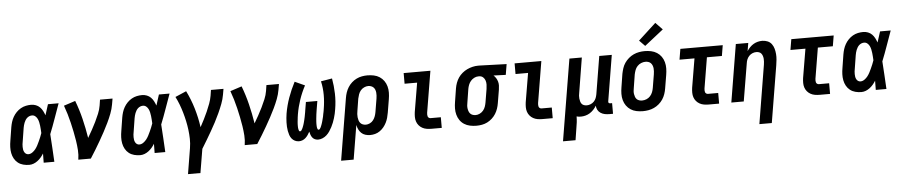

<svg xmlns="http://www.w3.org/2000/svg" viewBox="-49 -1140 8099 1724"><g transform="rotate(-5 4000.0 -278.5)"><path d="M175 8Q147 8 120.5 1Q94 -6 73.5 -22Q53 -38 40 -61.5Q27 -85 22 -111.5Q17 -138 18 -166Q19 -194 24 -222L43 -342Q47 -366 54 -389Q61 -412 73.5 -434Q86 -456 104 -474.5Q122 -493 144 -505.5Q166 -518 190 -523Q214 -528 237 -528Q260 -528 280.5 -520Q301 -512 316 -497Q331 -482 341 -462.5Q351 -443 358 -423Q366 -447 373.5 -471.5Q381 -496 389 -520H485Q460 -452 436.5 -384.5Q413 -317 386 -250Q391 -188 394 -125Q397 -62 401 0H305Q305 -21 305.5 -41.5Q306 -62 306 -83Q295 -65 281.5 -49Q268 -33 251 -20Q234 -7 214.5 0.5Q195 8 175 8ZM175 -88Q194 -88 211 -100Q228 -112 240 -127.5Q252 -143 261 -160.5Q270 -178 278 -195.5Q286 -213 293.5 -231Q301 -249 307 -267Q306 -284 305 -300.5Q304 -317 302 -333.5Q300 -350 296.5 -366Q293 -382 286 -396.5Q279 -411 266.5 -421.5Q254 -432 237 -432Q225 -432 213.5 -427.5Q202 -423 192.5 -414.5Q183 -406 176.5 -395Q170 -384 165.5 -373Q161 -362 158 -350Q155 -338 153 -327L134 -207Q131 -194 130 -182Q129 -170 129 -157.5Q129 -145 131 -133.5Q133 -122 138.5 -111.5Q144 -101 153.5 -94.5Q163 -88 175 -88Z M617 0Q624 -44 621 -86.5Q618 -129 611.5 -171Q605 -213 596.5 -254Q588 -295 578.5 -335.5Q569 -376 557 -416Q545 -456 531 -494L635 -528Q666 -447 687 -361Q708 -275 722 -187Q742 -221 761 -255Q780 -289 797 -324Q814 -359 829 -395Q844 -431 850 -468L858 -520H971L962 -468Q955 -427 939.5 -386.5Q924 -346 905 -306.5Q886 -267 865 -228Q844 -189 822 -151Q800 -113 777 -75Q754 -37 730 0Z M1175 8Q1147 8 1120.5 1Q1094 -6 1073.5 -22Q1053 -38 1040 -61.5Q1027 -85 1022 -111.5Q1017 -138 1018 -166Q1019 -194 1024 -222L1043 -342Q1047 -366 1054 -389Q1061 -412 1073.5 -434Q1086 -456 1104 -474.5Q1122 -493 1144 -505.5Q1166 -518 1190 -523Q1214 -528 1237 -528Q1260 -528 1280.5 -520Q1301 -512 1316 -497Q1331 -482 1341 -462.5Q1351 -443 1358 -423Q1366 -447 1373.5 -471.5Q1381 -496 1389 -520H1485Q1460 -452 1436.5 -384.5Q1413 -317 1386 -250Q1391 -188 1394 -125Q1397 -62 1401 0H1305Q1305 -21 1305.5 -41.5Q1306 -62 1306 -83Q1295 -65 1281.5 -49Q1268 -33 1251 -20Q1234 -7 1214.5 0.5Q1195 8 1175 8ZM1175 -88Q1194 -88 1211 -100Q1228 -112 1240 -127.5Q1252 -143 1261 -160.5Q1270 -178 1278 -195.5Q1286 -213 1293.5 -231Q1301 -249 1307 -267Q1306 -284 1305 -300.5Q1304 -317 1302 -333.5Q1300 -350 1296.5 -366Q1293 -382 1286 -396.5Q1279 -411 1266.5 -421.5Q1254 -432 1237 -432Q1225 -432 1213.5 -427.5Q1202 -423 1192.5 -414.5Q1183 -406 1176.5 -395Q1170 -384 1165.5 -373Q1161 -362 1158 -350Q1155 -338 1153 -327L1134 -207Q1131 -194 1130 -182Q1129 -170 1129 -157.5Q1129 -145 1131 -133.5Q1133 -122 1138.5 -111.5Q1144 -101 1153.5 -94.5Q1163 -88 1175 -88Z M1587 215 1625 -16Q1632 -58 1631 -99.5Q1630 -141 1625 -181Q1620 -221 1611.5 -260.5Q1603 -300 1592 -338Q1581 -376 1567 -413Q1553 -450 1535 -485L1635 -528Q1654 -490 1670 -449.5Q1686 -409 1698.5 -367Q1711 -325 1720.5 -282Q1730 -239 1736 -195Q1754 -228 1771 -261.5Q1788 -295 1803 -329Q1818 -363 1831 -398Q1844 -433 1850 -468L1858 -520H1971L1962 -468Q1955 -427 1939.5 -386.5Q1924 -346 1906 -306.5Q1888 -267 1867.5 -228Q1847 -189 1825 -151Q1803 -113 1780.5 -75Q1758 -37 1735 0L1699 215Z M2117 0Q2124 -44 2121 -86.5Q2118 -129 2111.5 -171Q2105 -213 2096.5 -254Q2088 -295 2078.5 -335.5Q2069 -376 2057 -416Q2045 -456 2031 -494L2135 -528Q2166 -447 2187 -361Q2208 -275 2222 -187Q2242 -221 2261 -255Q2280 -289 2297 -324Q2314 -359 2329 -395Q2344 -431 2350 -468L2358 -520H2471L2462 -468Q2455 -427 2439.5 -386.5Q2424 -346 2405 -306.5Q2386 -267 2365 -228Q2344 -189 2322 -151Q2300 -113 2277 -75Q2254 -37 2230 0Z M2606 8Q2586 8 2569 -0.5Q2552 -9 2540.5 -23.5Q2529 -38 2523 -56Q2517 -74 2513.5 -93Q2510 -112 2509 -131.5Q2508 -151 2508.5 -170.5Q2509 -190 2511 -210Q2513 -230 2516 -250Q2528 -321 2553 -391Q2578 -461 2613 -528L2703 -487Q2671 -427 2649.5 -363.5Q2628 -300 2617 -235Q2616 -228 2615 -221.5Q2614 -215 2613 -208Q2612 -201 2611.5 -194Q2611 -187 2610 -180.5Q2609 -174 2608.5 -167Q2608 -160 2607.5 -153Q2607 -146 2607 -139.5Q2607 -133 2607 -126Q2607 -119 2607.5 -112.5Q2608 -106 2609.5 -99.5Q2611 -93 2613.5 -86.5Q2616 -80 2623 -80Q2630 -80 2635 -86.5Q2640 -93 2643 -99.5Q2646 -106 2649 -112.5Q2652 -119 2654 -125.5Q2656 -132 2658.5 -138.5Q2661 -145 2662.5 -152Q2664 -159 2666 -165.5Q2668 -172 2669.5 -179Q2671 -186 2672.5 -192.5Q2674 -199 2675.5 -206Q2677 -213 2678 -219.5Q2679 -226 2680.5 -233Q2682 -240 2683 -246.5Q2684 -253 2685 -260L2698 -338H2801L2788 -260Q2787 -253 2786 -246.5Q2785 -240 2784 -233Q2783 -226 2782 -219.5Q2781 -213 2780.5 -206Q2780 -199 2779 -192.5Q2778 -186 2777.5 -179Q2777 -172 2776.5 -165.5Q2776 -159 2775.5 -152Q2775 -145 2775 -138.5Q2775 -132 2775 -125.5Q2775 -119 2775.5 -112.5Q2776 -106 2777 -99.5Q2778 -93 2781 -86.5Q2784 -80 2790 -80Q2797 -80 2802 -86.5Q2807 -93 2810 -99.5Q2813 -106 2815.5 -112.5Q2818 -119 2820.5 -125.5Q2823 -132 2825 -139Q2827 -146 2829 -152.5Q2831 -159 2832.5 -166Q2834 -173 2836 -179.5Q2838 -186 2839.5 -193Q2841 -200 2842 -206.5Q2843 -213 2844.5 -220Q2846 -227 2847.5 -233.5Q2849 -240 2850 -247Q2851 -254 2852 -260Q2863 -324 2863 -387.5Q2863 -451 2849 -511L2950 -528Q2962 -461 2964 -391Q2966 -321 2954 -250Q2951 -230 2946.5 -210Q2942 -190 2936 -170.5Q2930 -151 2922.5 -131.5Q2915 -112 2905 -93Q2895 -74 2883 -56Q2871 -38 2855 -23.5Q2839 -9 2819 -0.5Q2799 8 2779 8Q2763 8 2749.5 2Q2736 -4 2727 -15.5Q2718 -27 2713 -41Q2708 -55 2705 -70Q2697 -55 2687.5 -41Q2678 -27 2665.5 -15.5Q2653 -4 2637.5 2Q2622 8 2606 8Z M2967 215 3059 -342Q3063 -367 3071 -391Q3079 -415 3093 -437.5Q3107 -460 3127 -478Q3147 -496 3170.5 -507.5Q3194 -519 3219 -523.5Q3244 -528 3268 -528Q3298 -528 3326.5 -522Q3355 -516 3378 -501Q3401 -486 3417 -463.5Q3433 -441 3440.5 -413.5Q3448 -386 3447.5 -356.5Q3447 -327 3442 -298L3422 -178Q3418 -155 3412 -133Q3406 -111 3395.5 -90Q3385 -69 3370 -50.5Q3355 -32 3335 -18Q3315 -4 3292.5 2Q3270 8 3248 8Q3225 8 3204 1.5Q3183 -5 3168 -19.5Q3153 -34 3144 -53Q3135 -72 3131 -93L3080 215ZM3217 -88Q3235 -88 3253.5 -97Q3272 -106 3284 -122Q3296 -138 3302.5 -156.5Q3309 -175 3312 -193L3332 -313Q3334 -327 3335 -340.5Q3336 -354 3334.5 -367.5Q3333 -381 3328.5 -393Q3324 -405 3315 -414Q3306 -423 3293.5 -427.5Q3281 -432 3267 -432Q3249 -432 3230 -423Q3211 -414 3198.5 -398.5Q3186 -383 3179.5 -364.5Q3173 -346 3169 -327L3152 -220Q3149 -205 3148 -190Q3147 -175 3148.5 -161Q3150 -147 3154 -133.5Q3158 -120 3166.5 -109.5Q3175 -99 3188.5 -93.5Q3202 -88 3217 -88Z M3800 0Q3778 0 3757 -3.5Q3736 -7 3718 -17Q3700 -27 3687 -42.5Q3674 -58 3667.5 -77.5Q3661 -97 3661 -119Q3661 -141 3664 -163L3708 -424H3595V-520H3836L3774 -147Q3773 -138 3773 -129.5Q3773 -121 3775.5 -113.5Q3778 -106 3785 -101Q3792 -96 3800 -96H3893V0Z M4205 8Q4176 8 4147.5 2Q4119 -4 4095.5 -19Q4072 -34 4056.5 -56.5Q4041 -79 4033.5 -106.5Q4026 -134 4026.5 -163.5Q4027 -193 4032 -222L4051 -342Q4055 -367 4064 -391.5Q4073 -416 4087.5 -437.5Q4102 -459 4123 -476.5Q4144 -494 4167.5 -505Q4191 -516 4216 -522Q4241 -528 4266 -528Q4270 -528 4273.5 -528Q4277 -528 4281 -528L4523 -520L4507 -424L4397 -428Q4410 -416 4419 -401.5Q4428 -387 4433 -370Q4438 -353 4437.5 -334.5Q4437 -316 4434 -298L4414 -178Q4410 -153 4402 -129Q4394 -105 4380 -82.5Q4366 -60 4346 -42Q4326 -24 4303 -12.5Q4280 -1 4255 3.5Q4230 8 4205 8ZM4206 -88Q4225 -88 4243.5 -97Q4262 -106 4275 -121.5Q4288 -137 4294.5 -156Q4301 -175 4304 -193L4324 -313Q4327 -333 4327.5 -352Q4328 -371 4322.5 -388.5Q4317 -406 4303.5 -418.5Q4290 -431 4271 -432H4265Q4264 -432 4262.5 -432Q4261 -432 4259 -432Q4241 -432 4222.5 -422.5Q4204 -413 4191 -397.5Q4178 -382 4171 -363.5Q4164 -345 4161 -327L4142 -207Q4139 -193 4138 -179.5Q4137 -166 4139 -152.5Q4141 -139 4145.5 -127Q4150 -115 4158.5 -106Q4167 -97 4180 -92.5Q4193 -88 4206 -88Z M4800 0Q4778 0 4757 -3.5Q4736 -7 4718 -17Q4700 -27 4687 -42.5Q4674 -58 4667.5 -77.5Q4661 -97 4661 -119Q4661 -141 4664 -163L4708 -424H4595V-520H4836L4774 -147Q4773 -138 4773 -129.5Q4773 -121 4775.5 -113.5Q4778 -106 4785 -101Q4792 -96 4800 -96H4893V0Z M4967 215 5089 -520H5201L5150 -207Q5147 -193 5146 -180Q5145 -167 5146.5 -154Q5148 -141 5151.5 -128.5Q5155 -116 5162.5 -106.5Q5170 -97 5182.5 -92.5Q5195 -88 5208 -88Q5225 -88 5242.5 -95Q5260 -102 5273 -115.5Q5286 -129 5292.5 -146Q5299 -163 5302 -180L5358 -520H5471L5403 -108Q5402 -104 5402.5 -100Q5403 -96 5405.5 -93Q5408 -90 5412 -89Q5416 -88 5420 -88H5436V8H5404Q5382 8 5362 4Q5342 0 5325 -11Q5308 -22 5298.5 -39.5Q5289 -57 5288 -78Q5277 -59 5261.5 -42.5Q5246 -26 5227.5 -14.5Q5209 -3 5188 2.5Q5167 8 5147 8Q5137 8 5127 7Q5117 6 5108 3Q5108 29 5105 55Q5102 81 5097 107L5080 215Z M5706 8Q5676 8 5647.5 2Q5619 -4 5596 -19Q5573 -34 5557 -56.5Q5541 -79 5533.5 -106.5Q5526 -134 5526.5 -163.5Q5527 -193 5532 -222L5551 -342Q5556 -367 5564 -392Q5572 -417 5587 -439Q5602 -461 5623 -479Q5644 -497 5668 -508Q5692 -519 5717.5 -523.5Q5743 -528 5767 -528Q5797 -528 5825.5 -522Q5854 -516 5877.5 -501Q5901 -486 5917 -463.5Q5933 -441 5940.5 -413.5Q5948 -386 5947.5 -356.5Q5947 -327 5942 -298L5922 -178Q5918 -153 5909.5 -128Q5901 -103 5886.5 -81Q5872 -59 5851 -41Q5830 -23 5806 -12Q5782 -1 5756.5 3.5Q5731 8 5706 8ZM5707 -88Q5727 -88 5746.5 -96Q5766 -104 5780 -119.5Q5794 -135 5801.5 -154.5Q5809 -174 5812 -193L5832 -313Q5834 -327 5835 -341Q5836 -355 5834.5 -368Q5833 -381 5828 -393.5Q5823 -406 5814 -415Q5805 -424 5792.5 -428Q5780 -432 5766 -432Q5747 -432 5727.5 -424Q5708 -416 5693.5 -400.5Q5679 -385 5672 -365.5Q5665 -346 5661 -327L5642 -207Q5639 -193 5638 -179Q5637 -165 5639 -152Q5641 -139 5645.5 -126.5Q5650 -114 5659 -105Q5668 -96 5681 -92Q5694 -88 5707 -88ZM5777 -574 5726 -626 5885 -772 5947 -708Z M6300 0Q6278 0 6257 -3.5Q6236 -7 6218 -17Q6200 -27 6187 -42.5Q6174 -58 6167.5 -77.5Q6161 -97 6161 -119Q6161 -141 6164 -163L6208 -424H6073L6089 -520H6471L6455 -424H6320L6274 -147Q6273 -138 6273 -129.5Q6273 -121 6275.5 -113.5Q6278 -106 6285 -101Q6292 -96 6300 -96H6393V0Z M6737 215 6824 -313Q6826 -327 6827 -340Q6828 -353 6827 -366Q6826 -379 6822 -391.5Q6818 -404 6810.5 -413.5Q6803 -423 6791 -427.5Q6779 -432 6766 -432Q6748 -432 6731 -425Q6714 -418 6701 -404.5Q6688 -391 6681 -374Q6674 -357 6672 -340L6615 0H6503L6589 -520H6701L6689 -448Q6701 -466 6716 -481.5Q6731 -497 6749 -507.5Q6767 -518 6787 -523Q6807 -528 6827 -528Q6852 -528 6875 -518.5Q6898 -509 6912 -490Q6926 -471 6932.5 -447.5Q6939 -424 6941 -399Q6943 -374 6940.5 -348.5Q6938 -323 6934 -298L6849 215Z M7300 0Q7278 0 7257 -3.5Q7236 -7 7218 -17Q7200 -27 7187 -42.5Q7174 -58 7167.5 -77.5Q7161 -97 7161 -119Q7161 -141 7164 -163L7208 -424H7073L7089 -520H7471L7455 -424H7320L7274 -147Q7273 -138 7273 -129.5Q7273 -121 7275.5 -113.5Q7278 -106 7285 -101Q7292 -96 7300 -96H7393V0Z M7675 8Q7647 8 7620.5 1Q7594 -6 7573.5 -22Q7553 -38 7540 -61.5Q7527 -85 7522 -111.5Q7517 -138 7518 -166Q7519 -194 7524 -222L7543 -342Q7547 -366 7554 -389Q7561 -412 7573.5 -434Q7586 -456 7604 -474.5Q7622 -493 7644 -505.5Q7666 -518 7690 -523Q7714 -528 7737 -528Q7760 -528 7780.5 -520Q7801 -512 7816 -497Q7831 -482 7841 -462.5Q7851 -443 7858 -423Q7866 -447 7873.5 -471.5Q7881 -496 7889 -520H7985Q7960 -452 7936.5 -384.5Q7913 -317 7886 -250Q7891 -188 7894 -125Q7897 -62 7901 0H7805Q7805 -21 7805.5 -41.5Q7806 -62 7806 -83Q7795 -65 7781.5 -49Q7768 -33 7751 -20Q7734 -7 7714.5 0.5Q7695 8 7675 8ZM7675 -88Q7694 -88 7711 -100Q7728 -112 7740 -127.5Q7752 -143 7761 -160.5Q7770 -178 7778 -195.5Q7786 -213 7793.5 -231Q7801 -249 7807 -267Q7806 -284 7805 -300.5Q7804 -317 7802 -333.5Q7800 -350 7796.5 -366Q7793 -382 7786 -396.5Q7779 -411 7766.5 -421.5Q7754 -432 7737 -432Q7725 -432 7713.5 -427.5Q7702 -423 7692.5 -414.5Q7683 -406 7676.5 -395Q7670 -384 7665.5 -373Q7661 -362 7658 -350Q7655 -338 7653 -327L7634 -207Q7631 -194 7630 -182Q7629 -170 7629 -157.5Q7629 -145 7631 -133.5Q7633 -122 7638.5 -111.5Q7644 -101 7653.5 -94.5Q7663 -88 7675 -88Z"/></g></svg>

Font: Iosevka SS04 Oblique
Style: Bold
Weight: 700
Italic angle: -9°
Monospace: yes
Designer: Belleve Invis
Foundry: Belleve Invis
Version: Version 19.0.0; ttfautohint (v1.8.4)